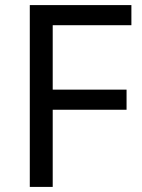

<svg xmlns="http://www.w3.org/2000/svg" viewBox="-20 -734 559 754"><path d="M187 0H97V-714H496V-635H187V-382H477V-303H187Z"/></svg>

Font: Noto Sans Carian
Style: Regular
Weight: 400
Designer: Monotype Design Team
Foundry: Monotype Imaging Inc.
Version: Version 2.002; ttfautohint (v1.8.4.7-5d5b)